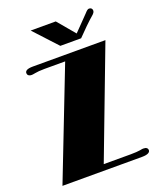

<svg xmlns="http://www.w3.org/2000/svg" viewBox="-160 -987 898 1085"><g transform="rotate(-20 288.5 -445.0)"><path d="M24.9 0H503.9C540 0 552.7 -10.7 552.7 -22.5C552.7 -34.2 544.4 -42 527.3 -42C523.4 -42 517.6 -42 504.9 -39.1C493.7 -37.1 473.1 -35.6 448.7 -35.6H286.1L534.7 -690.9H98.6C61.5 -690.9 50.8 -680.7 50.8 -668C50.8 -657.2 59.1 -648.4 76.2 -648.4C80.1 -648.4 85.4 -648.9 98.1 -651.4C109.9 -653.8 129.9 -655.8 155.3 -655.8H279.8ZM284.2 -747.6H409.2L462.9 -801.8C488.3 -826.2 498.5 -835.4 507.8 -843.3C523.9 -856.4 527.3 -863.8 527.3 -872.1C527.3 -882.8 520 -890.1 508.3 -890.1C500.5 -890.1 493.7 -884.3 482.4 -871.6C479.5 -869.1 477.1 -865.7 447.8 -835.9L395 -781.7L307.1 -886.2H156.2Z"/></g></svg>

Font: Limelight
Style: Regular
Weight: 400
Designer: Nicole Fally
Foundry: Nicole Fally
Version: Version 1.002